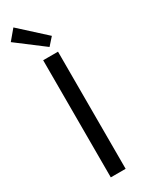

<svg xmlns="http://www.w3.org/2000/svg" viewBox="-253 -1005 795 1042"><g transform="rotate(-30 145.0 -484.5)"><path d="M100 0V-734H193V0ZM166 -779 -3 -907 49 -969 207 -825Z"/></g></svg>

Font: Swei Fan Sans CJK TC
Style: Regular
Weight: 400
Version: Version 2.130